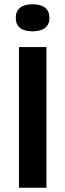

<svg xmlns="http://www.w3.org/2000/svg" viewBox="-20 -881 307 901"><path d="M69 0V-660H198V0ZM133 -734Q94 -734 74 -750Q54 -766 54 -797Q54 -828 74 -844.5Q94 -861 133 -861Q172 -861 192 -844.5Q212 -828 212 -797Q212 -766 191.5 -750Q171 -734 133 -734Z"/></svg>

Font: Bricolage Grotesque 36pt SemiBold
Style: Regular
Weight: 600
Designer: Mathieu Triay
Foundry: Atelier Triay
Version: Version 1.001;gftools[0.9.33.dev8+g029e19f]